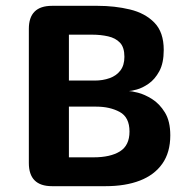

<svg xmlns="http://www.w3.org/2000/svg" viewBox="-20 -639 659 659"><path d="M422.5 -326.5Q430.5 -326.5 453.5 -320.8Q476.5 -315 502 -299Q527.5 -283 546 -253Q564.5 -223 564.5 -174.5Q564.5 -116 537.2 -77.2Q510 -38.5 460.2 -19.2Q410.5 0 342.5 0H158.5Q79 0 79 -79.5V-540Q79 -619 158.5 -619H315Q374 -619 426 -606.5Q478 -594 510 -561.2Q542 -528.5 542 -467.5Q542 -422.5 526.8 -394.5Q511.5 -366.5 490.2 -351.8Q469 -337 449.5 -331.8Q430 -326.5 422.5 -326.5ZM216.5 -520V-362.5H305.5Q333 -362.5 356.2 -370.8Q379.5 -379 393.2 -397Q407 -415 407 -444Q407 -476.5 391.8 -492.5Q376.5 -508.5 351.2 -514.2Q326 -520 296.5 -520ZM301 -99Q359 -99 391.8 -119.5Q424.5 -140 424.5 -187.5Q424.5 -236.5 390.8 -254.8Q357 -273 310.5 -273H216.5V-99Z"/></svg>

Font: Sono Monospace SemiBold
Style: Regular
Weight: 600
Designer: Tyler Finck
Foundry: Tyler Finck
Version: Version 2.112